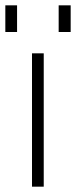

<svg xmlns="http://www.w3.org/2000/svg" viewBox="-27 -700 285 720"><path d="M137 0V-500H93V0ZM-7 -580H37V-680H-7ZM193 -580H238V-680H193Z"/></svg>

Font: Perun ExtraLight
Style: Regular
Weight: 200
Foundry: Copyright (c) Stefan Peev, Context Ltd, 2016
Version: Version 1.089